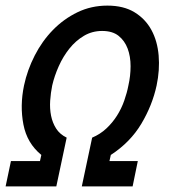

<svg xmlns="http://www.w3.org/2000/svg" viewBox="-68 -668 634 688"><path d="M493.2 -361.8Q478 -291 438.5 -224.6Q398.9 -158.2 329.1 -112.8L324.2 -90.8H425.8L407.2 0H225.1L262.2 -174.8Q291 -187 313 -207.5Q335 -228 351.1 -253.4Q367.2 -278.8 377.2 -307.4Q387.2 -335.9 392.1 -361.8Q399.9 -396 399.9 -430.9Q399.9 -465.8 389.4 -493.9Q378.9 -522 356.9 -539.6Q335 -557.1 297.9 -557.1Q262.2 -557.1 232.7 -539.6Q203.1 -522 180.7 -493.9Q158.2 -465.8 142.6 -430.9Q127 -396 119.1 -361.8Q113.8 -335.9 111.8 -307.4Q109.9 -278.8 115 -253.4Q120.1 -228 133.1 -207.5Q146 -187 170.9 -174.8L133.8 0H-47.9L-28.8 -90.8H75.2L80.1 -112.8Q28.8 -154.8 15.9 -221.9Q2.9 -289.1 18.1 -361.8Q29.8 -417 56.4 -469Q83 -521 121.6 -560.5Q160.2 -600.1 209.5 -624Q258.8 -647.9 316.9 -647.9Q375 -647.9 414.1 -624Q453.1 -600.1 474.6 -560.5Q496.1 -521 500.5 -469Q504.9 -417 493.2 -361.8Z"/></svg>

Font: Anonymous Pro
Style: Bold Italic
Weight: 700
Italic angle: -12°
Monospace: yes
Designer: Mark Simonson
Version: Version 1.003